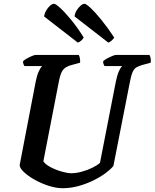

<svg xmlns="http://www.w3.org/2000/svg" viewBox="-20 -994 817 1014"><path d="M311 0Q276 0 236 -13Q196 -26 161 -46Q126 -66 104.5 -87Q83 -108 84 -123L169 -565Q175 -596 185 -617.5Q195 -639 203 -645H109Q107 -648 104 -655Q101 -662 102 -671Q109 -678 122.5 -685.5Q136 -693 149.5 -698.5Q163 -704 169 -704H396Q399 -699 401.5 -688.5Q404 -678 403 -663L356 -650Q326 -642 312.5 -624.5Q299 -607 291 -564L209 -142Q219 -126 246.5 -111.5Q274 -97 305.5 -88Q337 -79 356 -79Q381 -79 411 -87Q441 -95 467.5 -108Q494 -121 508 -134L592 -564Q599 -598 608.5 -619Q618 -640 626 -645H532Q530 -648 527 -655Q524 -662 525 -671Q532 -678 546 -685.5Q560 -693 573.5 -698.5Q587 -704 593 -704H769Q772 -700 775 -689Q778 -678 776 -663L732 -651Q712 -645 700 -638Q688 -631 680 -612.5Q672 -594 665 -556L579 -118Q567 -102 540 -81.5Q513 -61 476 -42.5Q439 -24 396.5 -12Q354 0 311 0ZM552 -769 374 -907Q375 -923 384.5 -938.5Q394 -954 405.5 -964Q417 -974 426 -974Q435 -974 459 -951.5Q483 -929 515.5 -889Q548 -849 583 -796Q580 -789 570.5 -780.5Q561 -772 552 -769ZM391 -769 213 -907Q215 -923 224 -938.5Q233 -954 244.5 -964Q256 -974 265 -974Q274 -974 298.5 -951.5Q323 -929 356 -889Q389 -849 422 -796Q419 -789 410 -780.5Q401 -772 391 -769Z"/></svg>

Font: Texturina 72pt 72pt Regular
Style: Bold Italic
Weight: 700
Italic angle: -11°
Designer: Guillermo Torres Carreño
Foundry: Omnibus-Type
Version: Version 1.002; ttfautohint (v1.8.3)